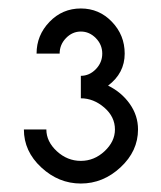

<svg xmlns="http://www.w3.org/2000/svg" viewBox="-20 -851 379 451"><path d="M88.9 -546.9Q88.9 -518.6 113.5 -495.8Q138.2 -473.1 169.9 -473.1Q201.2 -473.1 225.6 -495.8Q250 -518.6 250 -546.9Q250 -576.7 224.9 -598.4Q199.7 -620.1 169.9 -620.1V-672.9Q189.9 -672.9 205.1 -688.5Q220.2 -704.1 220.2 -725.1Q220.2 -746.1 205.1 -761.5Q189.9 -776.9 169.9 -776.9Q149.9 -776.9 135 -761.5Q120.1 -746.1 120.1 -725.1H65.9Q65.9 -768.1 96.2 -799.6Q126.5 -831.1 169.9 -831.1Q212.9 -831.1 242.9 -799.8Q272.9 -768.6 272.9 -725.1Q272.9 -679.2 233.9 -649.9Q265.6 -634.3 284.9 -606.9Q304.2 -579.6 304.2 -546.9Q304.2 -496.1 263.2 -458Q222.2 -419.9 169.9 -419.9Q117.7 -419.9 76.9 -457.8Q36.1 -495.6 36.1 -546.9Z"/></svg>

Font: Rawengulk
Style: Bold
Weight: 700
Version: Version 0.92